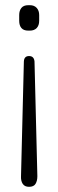

<svg xmlns="http://www.w3.org/2000/svg" viewBox="-20 -531 225 740"><path d="M92 -315Q111 -315 113 -294L124 148Q124 166 117 177.5Q110 189 92 189Q75 189 67.5 177.5Q60 166 61 148L72 -294Q73 -315 92 -315ZM95 -511Q112 -511 121.5 -500.5Q131 -490 131 -473V-451Q131 -433 121.5 -423Q112 -413 95 -413H89Q71 -413 62.5 -423Q54 -433 54 -451V-473Q54 -490 62.5 -500.5Q71 -511 89 -511Z"/></svg>

Font: Quicksand Light
Style: Regular
Weight: 400
Version: Version 3.004